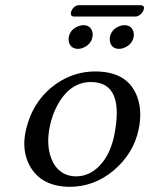

<svg xmlns="http://www.w3.org/2000/svg" viewBox="-20 -717 580 747"><path d="M509.8 -652.8H265.6Q253.9 -654.3 255.9 -668Q259.3 -685.1 275.9 -694.3Q280.8 -696.8 284.2 -696.8H529.3Q542 -695.3 540 -683.1Q536.1 -665 519 -655.8Q513.7 -653.3 509.8 -652.8ZM247.6 -573.2Q253.9 -603.5 285.2 -615.2Q294.9 -618.7 303.7 -619.1Q332 -619.1 339.4 -592.8Q341.8 -582.5 339.8 -573.2Q333.5 -543 302.7 -530.8Q293.5 -526.9 284.2 -526.9Q255.9 -526.9 248 -553.2Q245.6 -563.5 247.6 -573.2ZM407.7 -573.2Q414.1 -603.5 444.8 -615.2Q454.1 -619.1 463.4 -619.1Q491.7 -619.1 499.5 -592.8Q502 -582.5 500 -573.2Q493.7 -543 462.4 -530.8Q453.1 -526.9 443.8 -526.9Q415.5 -526.9 408.2 -553.2Q405.8 -563.5 407.7 -573.2ZM79.6 -205.1Q105.5 -326.7 201.2 -392.6Q269.5 -439 350.1 -439Q480 -439 515.1 -336.9Q533.7 -281.7 519.5 -213.9Q499.5 -119.1 421.4 -53.2Q346.2 9.3 252.9 9.8Q141.1 9.8 95.7 -71.8Q64 -130.9 79.6 -205.1ZM334.5 -397.9Q251 -397.9 201.7 -304.7Q183.1 -269 174.3 -228Q156.2 -143.1 187 -84Q215.8 -31.7 275.4 -30.8Q336.4 -30.8 380.4 -87.4Q410.6 -127 423.8 -187Q466.8 -397 334.5 -397.9Z"/></svg>

Font: Linux Biolinum Capitals O
Style: Italic Samll Caps
Weight: 400
Italic angle: -12°
Designer: Philipp H. Poll
Foundry: Philipp H. Poll
Version: Version 0.6.2